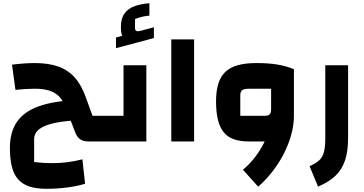

<svg xmlns="http://www.w3.org/2000/svg" viewBox="-20 -873 2245 1185"><path d="M265 292.2Q204 292.2 161.1 277.9Q118.2 263.6 91.6 233.5Q65 203.5 53.1 155.4Q41.1 107.4 41.1 40.6Q41.1 -58.8 85.3 -122Q129.4 -185.2 220.7 -217.5Q312 -249.8 453.1 -255.4L493.9 -132.2Q392 -128.9 324.5 -115.5Q257.1 -102 223.9 -77.1Q190.7 -52.1 190.7 -13.4V127.1Q213.4 129.8 240.8 131.8Q268.2 133.8 302.1 133.8Q350 133.8 394 128.4Q438.1 123 488.6 110.3L505.1 261.2Q454.7 276.4 393.1 284.3Q331.6 292.2 265 292.2ZM551 -158.4H630V0H526.1Q493.8 0 474.6 -13.5Q455.3 -27 444.3 -56L384.4 -212.4Q368.8 -253 344.5 -277.7Q320.2 -302.5 284 -313.9Q247.9 -325.4 194.8 -325.4Q166.7 -325.4 137.1 -323.6Q107.5 -321.9 75.4 -318.4L54 -474Q97.4 -479.3 131.5 -481.5Q165.6 -483.8 194.2 -483.8Q280.5 -483.8 341 -461.9Q401.6 -440 442.8 -392.9Q484.1 -345.8 510.4 -270Z M590 0V-158.4H742.4V-470H883.2V0ZM849.9 -683.3 929.8 -704.8V-638.2L695.8 -575.7V-641.5L733.7 -652Q730 -663.4 728.1 -676Q726.2 -688.6 726.2 -706.2Q726.2 -759.2 748.1 -789.5Q770 -819.9 809.8 -834.6Q849.5 -849.2 902 -853V-776.5Q877.1 -774.2 856.4 -769.4Q835.8 -764.5 813.3 -755.6L813 -702.5Q813 -686.8 821.3 -682.3Q829.5 -677.8 849.9 -683.3Z M1037.2 0V-630H1178V0Z M1515.4 0Q1461.8 0 1423.1 -13.7Q1384.5 -27.3 1360.5 -56.9Q1336.5 -86.4 1325 -133.8Q1313.4 -181.2 1313.4 -247.6Q1313.4 -311.5 1327.5 -356.5Q1341.5 -401.4 1371 -429.5Q1400.4 -457.5 1447.9 -470.6Q1495.4 -483.8 1561.4 -483.8Q1635.3 -483.8 1688.7 -475.3Q1742.2 -466.8 1794 -446V-158.4L1716.7 0ZM1612.5 -158.4Q1635.4 -158.4 1644.3 -167.1Q1653.2 -175.8 1653.2 -199.3V-325.4H1518.9Q1486.6 -325.4 1474.8 -316.7Q1463 -308 1463 -283.3V-158.4ZM1573.6 279.2 1479.5 174.6Q1518 142.6 1549.8 102.1Q1581.5 61.7 1604.7 17.5Q1628 -26.6 1640.6 -71.5Q1653.2 -116.3 1653.2 -158.4H1794Q1794 -102 1777.8 -42.7Q1761.7 16.6 1732.6 73.9Q1703.5 131.3 1663.2 183.5Q1622.9 235.8 1573.6 279.2Z M1942.9 278.8 1890.6 152.5Q1930.4 135 1951 115.6Q1971.6 96.2 1979.6 64.2Q1987.6 32.2 1987.6 -21.3V-470H2128.4V-21.3Q2128.4 59.2 2109.9 115.6Q2091.5 172.1 2050.9 211.3Q2010.3 250.5 1942.9 278.8Z"/></svg>

Font: Changa
Style: Regular
Weight: 400
Designer: Eduardo Rodriguez Tunni
Foundry: Eduardo Rodriguez Tunni
Version: Version 3.003